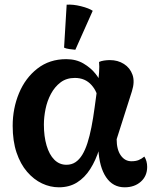

<svg xmlns="http://www.w3.org/2000/svg" viewBox="-20 -783 654 818"><path d="M231 15Q194 15 159 -1.5Q124 -18 95.5 -51Q67 -84 50.5 -133Q34 -182 34 -247Q34 -321 61 -386Q88 -451 139.5 -491Q191 -531 262 -531Q304 -531 335.5 -512.5Q367 -494 387.5 -468Q408 -442 415 -417L398 -352Q397 -390 370 -420.5Q343 -451 299 -451Q263 -451 238 -432Q213 -413 197 -383Q181 -353 174 -318.5Q167 -284 167 -252Q167 -202 178.5 -163Q190 -124 211.5 -102.5Q233 -81 263 -81Q285 -81 301.5 -92Q318 -103 330.5 -123.5Q343 -144 352.5 -173.5Q362 -203 369.5 -241Q377 -279 383 -324L395 -412Q400 -444 402 -473Q404 -502 402 -519Q410 -523 423 -525Q436 -527 448 -527Q482 -527 508 -510.5Q534 -494 544.5 -464.5Q555 -435 542 -394L477 -190Q477 -146 494.5 -121Q512 -96 540 -96Q558 -96 570.5 -101Q583 -106 595 -116Q607 -97 607 -72Q607 -33 580 -9Q553 15 511 15Q461 15 432 -28Q403 -71 399 -148H403Q388 -100 364.5 -63Q341 -26 308 -5.5Q275 15 231 15ZM301 -571Q289 -572 275 -574Q261 -576 253 -580L264 -763Q291 -765 325 -756.5Q359 -748 375 -737Z"/></svg>

Font: Arima Thin
Style: Regular
Weight: 100
Designer: Joana Correia and Natanael Gama
Foundry: NDISCOVER
Version: Version 1.101;gftools[0.9.23]